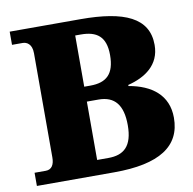

<svg xmlns="http://www.w3.org/2000/svg" viewBox="-80 -794 879 875"><g transform="rotate(-10 360.0 -357.0)"><path d="M21 0H379C589 0 690 -66 690 -198C690 -303 616 -358 511 -376V-381C591 -401 661 -447 661 -540C661 -666 551 -714 349 -714H21V-653H70C89 -653 113 -641 113 -598V-116C113 -83 101 -61 73 -61H21ZM340 -408H312V-645H338C411 -645 453 -616 453 -530C453 -442 415 -408 340 -408ZM364 -69H312V-339H366C440 -339 477 -295 477 -201C477 -103 435 -69 364 -69Z"/></g></svg>

Font: Noto Serif Lao Black
Style: Regular
Weight: 900
Designer: Monotype Design Team
Foundry: Monotype Imaging Inc.
Version: Version 2.003